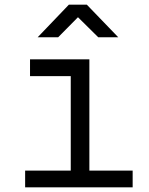

<svg xmlns="http://www.w3.org/2000/svg" viewBox="-20 -805 640 825"><path d="M88 0V-72H284V-478H109V-550H364V-72H550V0ZM142 -645 276 -785H353L488 -645H402L315 -731L230 -645Z"/></svg>

Font: JetBrains Mono NL Light
Style: Regular
Weight: 300
Monospace: yes
Designer: Philipp Nurullin, Konstantin Bulenkov
Foundry: JetBrains
Version: Version 2.305; ttfautohint (v1.8.4.7-5d5b)